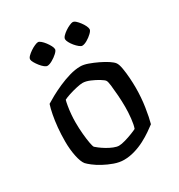

<svg xmlns="http://www.w3.org/2000/svg" viewBox="-168 -819 871 933"><g transform="rotate(-30 268.0 -352.5)"><path d="M258 0Q232 0 204 -10Q176 -20 151 -33.5Q126 -47 108 -61Q90 -75 83 -83Q70 -99 62 -137.5Q54 -176 54 -220Q54 -261 57.5 -297.5Q61 -334 67 -365Q73 -396 80 -417Q94 -426 119.5 -440Q145 -454 175.5 -467.5Q206 -481 238.5 -490.5Q271 -500 300 -500Q318 -500 342 -491.5Q366 -483 391 -471Q416 -459 435 -446.5Q454 -434 461 -424Q469 -413 473.5 -386.5Q478 -360 480 -330.5Q482 -301 482 -277Q482 -221 474 -169Q466 -117 457 -85Q444 -75 423 -60.5Q402 -46 375.5 -32Q349 -18 318.5 -9Q288 0 258 0ZM271 -72Q285 -72 307.5 -78.5Q330 -85 350 -93Q370 -101 377 -105Q384 -124 387.5 -157Q391 -190 391 -220Q391 -252 388.5 -286Q386 -320 383 -345Q380 -370 375 -376Q371 -382 352.5 -393.5Q334 -405 310.5 -415Q287 -425 269 -425Q257 -425 234.5 -420Q212 -415 190.5 -408Q169 -401 158 -395Q155 -385 151.5 -364.5Q148 -344 146 -321Q144 -298 144 -277Q144 -242 147 -210Q150 -178 154 -156.5Q158 -135 162 -129Q166 -125 178.5 -115.5Q191 -106 207.5 -96Q224 -86 241.5 -79Q259 -72 271 -72ZM359 -582Q353 -582 343 -590Q333 -598 323.5 -609.5Q314 -621 308 -632.5Q302 -644 302 -651Q302 -659 310.5 -668Q319 -677 331.5 -685.5Q344 -694 356.5 -699.5Q369 -705 375 -705Q383 -705 392 -697Q401 -689 410 -677Q419 -665 424.5 -653.5Q430 -642 430 -634Q430 -626 417 -613.5Q404 -601 387.5 -591.5Q371 -582 359 -582ZM164 -582Q157 -582 147.5 -589.5Q138 -597 128.5 -609Q119 -621 112.5 -632.5Q106 -644 106 -651Q106 -659 115 -668Q124 -677 136.5 -685.5Q149 -694 161.5 -699.5Q174 -705 181 -705Q187 -705 196.5 -697Q206 -689 215 -677Q224 -665 230 -653.5Q236 -642 236 -634Q236 -626 222.5 -613.5Q209 -601 192 -591.5Q175 -582 164 -582Z"/></g></svg>

Font: Texturina Medium 12pt
Style: Regular
Weight: 400
Version: Version 1.002